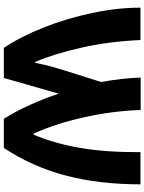

<svg xmlns="http://www.w3.org/2000/svg" viewBox="104 -858 754 1002"><g transform="rotate(90 481.0 -357.0)"><path d="M20 -713H189Q196 -552 228 -408.5Q260 -265 303 -164H308Q320 -230 350 -324L408 -508Q387 -623 385 -714H554Q559 -567 592 -419Q625 -271 677 -156H683Q730 -268 752.5 -401.5Q775 -535 774 -713H942Q942 -497 896 -322.5Q850 -148 752 0H600Q563 -58 526.5 -138.5Q490 -219 469 -287L387 0H230Q171 -88 123.5 -208Q76 -328 48 -460Q20 -592 20 -713Z"/></g></svg>

Font: Noto Sans UI ExtraBold
Style: Regular
Weight: 800
Designer: Monotype Design Team
Foundry: Monotype Imaging Inc.
Version: Version 1.001